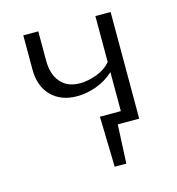

<svg xmlns="http://www.w3.org/2000/svg" viewBox="-89 -490 661 718"><g transform="rotate(-15 241.5 -131.5)"><path d="M403 -413V0H320L313 150H268L263 -45H344V-196Q315 -169 277 -155Q239 -141 201 -141Q139 -141 102 -178.5Q65 -216 65 -281V-413H123V-300Q123 -246 149.5 -215.5Q176 -185 224 -185Q256 -185 290 -198Q324 -211 344 -235V-413Z"/></g></svg>

Font: Ysabeau Semilight
Style: Regular
Weight: 300
Designer: Christian Thalmann (Catharsis Fonts)
Version: Version 0.003